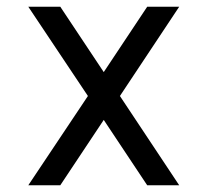

<svg xmlns="http://www.w3.org/2000/svg" viewBox="-20 -550 616 570"><path d="M64 0H159L288 -194L417 0H512L336 -265L512 -530H417L288 -336L159 -530H64L241 -265Z"/></svg>

Font: Iosevka SS01 Extended
Style: Regular
Weight: 400
Width: 7
Monospace: yes
Designer: Belleve Invis
Foundry: Belleve Invis
Version: Version 3.4.7; ttfautohint (v1.8.3)